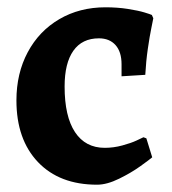

<svg xmlns="http://www.w3.org/2000/svg" viewBox="-20 -494 472 526"><path d="M246 12Q143 12 84 -50Q25 -112 25 -219Q25 -293 56 -351Q87 -409 142.5 -441.5Q198 -474 269 -474Q302 -474 330.5 -469.5Q359 -465 375.5 -460Q392 -455 396 -453L400 -444Q399 -438 394.5 -416.5Q390 -395 385 -360.5Q380 -326 378 -289L313 -285V-318Q313 -352 296.5 -370.5Q280 -389 251 -389Q205 -389 181 -355Q157 -321 157 -257Q157 -175 185.5 -132Q214 -89 267 -89Q291 -89 315 -95.5Q339 -102 354 -109Q369 -116 373 -118L381 -115L397 -63Q390 -57 365 -39Q340 -21 306.5 -4.5Q273 12 246 12Z"/></svg>

Font: Sahitya
Style: Bold
Weight: 700
Designer: Juan Pablo del Peral
Foundry: Juan Pablo del Peral (http://www.huertatipografica.com)
Version: Version 1.001;PS 001.000;hotconv 1.0.70;makeotf.lib2.5.58329